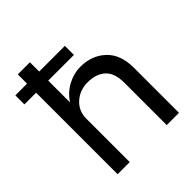

<svg xmlns="http://www.w3.org/2000/svg" viewBox="-193 -826 952 952"><g transform="rotate(-45 283.0 -350.0)"><path d="M429 -297Q429 -365.5 394.8 -396.5Q360.5 -427.5 302 -427.5Q246 -427.5 207.8 -392.8Q169.5 -358 169.5 -304V0H84.5V-571.5H2.5V-635H84.5V-700H169.5V-635H349.5V-571.5H169.5V-418.5Q197 -461 240.8 -484.2Q284.5 -507.5 330 -507.5Q410.5 -507.5 462.8 -458.2Q515 -409 515 -315.5V0H429Z"/></g></svg>

Font: Overused Grotesk
Style: Regular
Weight: 450
Version: Version 0.004